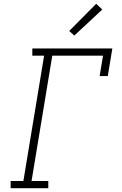

<svg xmlns="http://www.w3.org/2000/svg" viewBox="-20 -990 640 1010"><path d="M36 0V-38H103L212 -697H150V-735H571L547 -590H504L522 -697H255L146 -38H234V0ZM371 -803 344 -827 486 -970 518 -940Z"/></svg>

Font: Iosevka Slab XLtEx
Style: Italic
Weight: 200
Width: 7
Italic angle: -9°
Monospace: yes
Designer: Belleve Invis
Foundry: Belleve Invis
Version: Version 11.1.0; ttfautohint (v1.8.3)